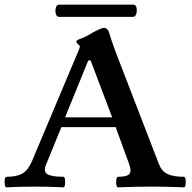

<svg xmlns="http://www.w3.org/2000/svg" viewBox="-22 -797 819 820"><path d="M6 3Q0 3 -1.5 -8Q-3 -19 -1.5 -30.5Q0 -42 6 -42Q48 -42 72 -55Q96 -68 113 -105L313 -580Q319 -594 319 -598Q319 -602 311.5 -608Q304 -614 304 -619Q304 -626 323 -632Q332 -635 345 -641.5Q358 -648 376 -659Q412 -678 422 -678Q438 -678 445 -655Q451 -632 472 -575L656 -98Q668 -66 693 -54Q718 -42 763 -42Q769 -42 770.5 -30.5Q772 -19 770.5 -8Q769 3 763 3Q693 0 623 0Q553 0 482 3Q477 3 475 -8Q473 -19 475 -30.5Q477 -42 482 -42Q520 -42 530.5 -54Q541 -66 529 -98L472 -254H240L176 -97Q162 -65 179.5 -53.5Q197 -42 249 -42Q254 -42 255.5 -30.5Q257 -19 255.5 -8Q254 3 249 3Q187 0 128 0Q67 0 6 3ZM256 -296H457L365 -539H355ZM230 -725Q220 -725 216.5 -738Q213 -751 216.5 -764Q220 -777 230 -777H548Q558 -777 561 -764Q564 -751 560 -738Q556 -725 546 -725Z"/></svg>

Font: Junicode SmExp
Style: Bold
Weight: 700
Width: 6
Designer: Peter S. Baker
Version: Version 2.205; ttfautohint (v1.8.4)